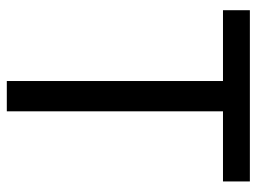

<svg xmlns="http://www.w3.org/2000/svg" viewBox="-115 -639 754 564"><g transform="rotate(90 262.0 -357.0)"><path d="M307 0V-635H513V-714H10V-635H218V0Z"/></g></svg>

Font: Noto Sans Thai
Style: Regular
Weight: 400
Designer: Monotype Design Team
Foundry: Monotype Imaging Inc.
Version: Version 1.901